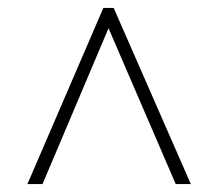

<svg xmlns="http://www.w3.org/2000/svg" viewBox="-20 -734 550 483"><path d="M49 -271 240 -714H266L460 -271H422L253 -663L87 -271Z"/></svg>

Font: Noto Serif Georgian SemiCondensed ExtraLight
Style: Regular
Weight: 200
Width: 4
Designer: Monotype Design Team, Akaki Razmadze
Foundry: Google LLC
Version: Version 2.003; ttfautohint (v1.8.4.7-5d5b)